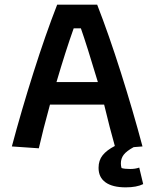

<svg xmlns="http://www.w3.org/2000/svg" viewBox="-20 -638 667 826"><path d="M404 84Q404 52 421.5 30Q439 8 474 -10Q453 -84 428 -188H195Q165 -79 147 0L31 -8Q72 -162 124 -326Q176 -490 226 -618H398Q448 -490 500 -326Q552 -162 593 -8L555 -5Q524 12 512 28Q500 44 500 65Q500 76 503 85Q516 89 540 89Q562 89 579 83L596 154Q568 168 521 168Q464 168 434 146.5Q404 125 404 84ZM401 -285Q353 -445 328 -516H297Q263 -421 223 -285Z"/></svg>

Font: Athiti SemiBold
Style: Regular
Weight: 600
Designer: CadsonDemak Team
Foundry: CadsonDemak
Version: Version 1.033